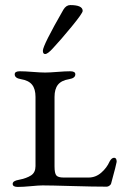

<svg xmlns="http://www.w3.org/2000/svg" viewBox="-20 -734 510 757"><path d="M188 -543Q168 -521 158 -521Q149 -521 149 -534Q149 -555 230 -696Q241 -714 257 -714Q306 -714 306 -691Q306 -682 262.5 -629Q219 -576 188 -543ZM195 -78Q195 -51 202 -42.5Q209 -34 231 -34H329Q357 -34 379 -53Q401 -72 412 -97Q420 -112 430 -112Q440 -112 440 -96Q439 -87 418 -10Q417 -6 411.5 -2Q406 2 401 2Q348 2 263.5 -0.5Q179 -3 148 -3Q133 -3 102 0Q71 3 50 3Q30 3 30 -9Q30 -21 54 -25Q85 -31 102.5 -42.5Q120 -54 120 -79V-352Q120 -383 106.5 -400Q93 -417 62 -422Q38 -426 38 -441Q38 -453 58 -453Q78 -453 109 -450.5Q140 -448 158 -448Q175 -448 206 -450.5Q237 -453 257 -453Q277 -453 277 -441Q277 -426 253 -422Q222 -417 208.5 -400Q195 -383 195 -352Z"/></svg>

Font: EB Garamond SC 12
Style: Regular
Weight: 400
Version: Version 0.016 ; ttfautohint (v0.97) -l 8 -r 50 -G 200 -x 0 -